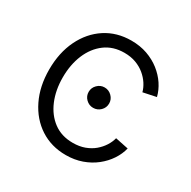

<svg xmlns="http://www.w3.org/2000/svg" viewBox="-129 -670 803 806"><g transform="rotate(30 272.0 -267.0)"><path d="M287.6 -218.8Q267.6 -218.8 252.9 -233.2Q238.3 -247.6 238.3 -268.1Q238.3 -288.1 252.9 -302.7Q267.6 -317.4 287.6 -317.4Q308.1 -317.4 322.8 -302.7Q337.4 -288.1 337.4 -268.1Q337.4 -247.6 322.8 -233.2Q308.1 -218.8 287.6 -218.8ZM287.1 10.3Q216.8 10.3 162.8 -24.9Q108.9 -60.1 78.4 -122.6Q47.9 -185.1 47.9 -266.1Q47.9 -348.1 78.4 -410.9Q108.9 -473.6 162.8 -508.8Q216.8 -543.9 287.1 -543.9Q329.1 -543.9 364.3 -531.5Q399.4 -519 426.8 -497.6Q454.1 -476.1 472.2 -449Q490.2 -421.9 497.6 -392.1L434.6 -378.9Q429.7 -397.9 417.5 -416.7Q405.3 -435.5 386.7 -450.9Q368.2 -466.3 343.3 -475.6Q318.4 -484.9 287.1 -484.9Q232.9 -484.9 194.1 -456.1Q155.3 -427.2 134.5 -377.7Q113.8 -328.1 113.8 -266.1Q113.8 -204.6 134.5 -155.3Q155.3 -106 193.8 -77.4Q232.4 -48.8 287.1 -48.8Q318.8 -48.8 344 -58.1Q369.1 -67.4 387.7 -83Q406.2 -98.6 418.5 -117.9Q430.7 -137.2 435.5 -156.7L499 -143.6Q491.7 -113.8 473.4 -86.2Q455.1 -58.6 427.7 -36.9Q400.4 -15.1 364.7 -2.4Q329.1 10.3 287.1 10.3Z"/></g></svg>

Font: Inter 20pt Light
Style: Regular
Weight: 300
Version: Version 4.001;git-66647c0bb